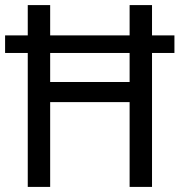

<svg xmlns="http://www.w3.org/2000/svg" viewBox="-21 -734 706 754"><path d="M88 0V-526H-1V-595H88V-714H176V-595H488V-714H576V-595H664V-526H576V0H488V-333H176V0ZM176 -412H488V-526H176Z"/></svg>

Font: Noto Sans Devanagari SemiCondensed
Style: Regular
Weight: 400
Width: 4
Designer: Jelle Bosma - Monotype Design Team
Foundry: Monotype Imaging Inc.
Version: Version 2.006